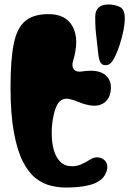

<svg xmlns="http://www.w3.org/2000/svg" viewBox="-20 -823 602 857"><path d="M496 -576Q484 -550 474 -541Q464 -532 451 -532Q435 -532 428 -545Q421 -558 418 -588Q415 -618 409 -669Q406 -694 405.5 -715Q405 -736 405 -747Q405 -803 464 -803Q491 -803 514 -792.5Q537 -782 537 -742Q537 -716 530.5 -684.5Q524 -653 514.5 -624Q505 -595 496 -576ZM273 14Q240 14 205.5 5.5Q171 -3 139 -28Q107 -53 82 -102Q57 -151 42 -232.5Q27 -314 27 -435Q27 -557 41.5 -628Q56 -699 93 -729.5Q130 -760 197 -760Q275 -760 305 -703Q335 -646 306 -550Q299 -528 309.5 -514Q320 -500 345 -504Q412 -514 443.5 -493Q475 -472 475 -433Q475 -387 446 -365Q417 -343 366 -356Q346 -361 326 -369.5Q306 -378 288 -381.5Q270 -385 254.5 -376.5Q239 -368 228 -339Q220 -318 215 -285.5Q210 -253 211 -217.5Q212 -182 221 -151Q230 -120 249.5 -100.5Q269 -81 302 -81Q322 -81 340.5 -88.5Q359 -96 381 -110Q399 -122 417 -120.5Q435 -119 447 -107.5Q459 -96 459 -77Q459 -62 448 -41.5Q437 -21 408 -7Q363 14 273 14Z"/></svg>

Font: Matemasie
Style: Regular
Weight: 400
Designer: Adam Yeo
Version: Version 1.001; ttfautohint (v1.8.4.7-5d5b)